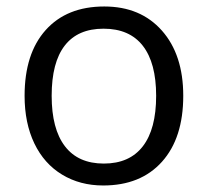

<svg xmlns="http://www.w3.org/2000/svg" viewBox="-20 -565 644 595"><path d="M547.9 -268.1Q547.9 -137.2 481.9 -63.7Q416 9.8 299.8 9.8Q228 9.8 172.4 -23.9Q116.7 -57.6 86.4 -120.6Q56.2 -183.6 56.2 -268.1Q56.2 -398.9 121.6 -471.9Q187 -544.9 303.2 -544.9Q415.5 -544.9 481.7 -470.2Q547.9 -395.5 547.9 -268.1ZM140.1 -268.1Q140.1 -165.5 181.2 -111.8Q222.2 -58.1 301.8 -58.1Q381.3 -58.1 422.6 -111.6Q463.9 -165 463.9 -268.1Q463.9 -370.1 422.6 -423.1Q381.3 -476.1 300.8 -476.1Q221.2 -476.1 180.7 -423.8Q140.1 -371.6 140.1 -268.1Z"/></svg>

Font: f1_56222 
Style: Regular
Weight: 400
Foundry: Ascender Corporation
Version: Version 1.10